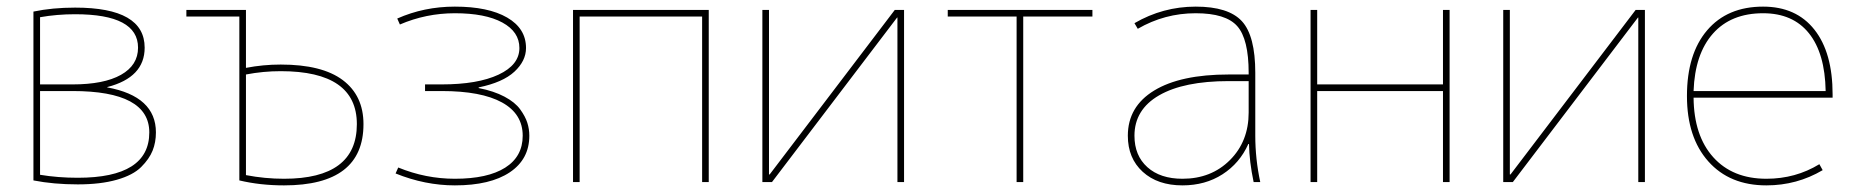

<svg xmlns="http://www.w3.org/2000/svg" viewBox="-20 -550 5607 580"><path d="M207 -507Q152 -507 101 -498V-295H199Q294 -295 345.5 -324Q397 -353 397 -406Q397 -507 207 -507ZM451 -150Q451 -120 441 -95Q431 -70 406.5 -45.5Q382 -21 333 -7Q284 7 215 7Q142 7 81 -5V-515Q138 -527 207 -527Q417 -527 417 -406Q417 -316 304 -287V-286Q451 -259 451 -150ZM431 -150Q431 -275 199 -275H101V-22Q155 -13 215 -13Q431 -13 431 -150Z M1058 -175Q1058 -335 828 -335Q775 -335 723 -325V-21Q780 -10 838 -10Q1058 -10 1058 -175ZM723 -345Q775 -355 828 -355Q953 -355 1015.5 -308Q1078 -261 1078 -175Q1078 10 838 10Q766 10 703 -5V-500H543V-520H723Z M1426 -284Q1472 -275 1504 -258Q1536 -241 1551.5 -219.5Q1567 -198 1573 -179Q1579 -160 1579 -140Q1579 -69 1520 -29.5Q1461 10 1354 10Q1264 10 1175 -26L1183 -44Q1266 -10 1354 -10Q1453 -10 1506 -43.5Q1559 -77 1559 -140Q1559 -206 1496.5 -240.5Q1434 -275 1314 -275H1264V-295H1314Q1423 -295 1486 -324.5Q1549 -354 1549 -405Q1549 -454 1497.5 -482Q1446 -510 1354 -510Q1267 -510 1188 -476L1180 -494Q1261 -530 1354 -530Q1455 -530 1512 -497Q1569 -464 1569 -405Q1569 -366 1534 -333.5Q1499 -301 1426 -286Z M1711 -520H2121V0H2101V-500H1731V0H1711Z M2303 -23H2305L2683 -520H2711V0H2691V-497H2690L2312 0H2283V-520H2303Z M3280 -500H3071V0H3051V-500H2843V-520H3280Z M3753 -115H3751Q3725 -57 3673 -23.5Q3621 10 3552 10Q3477 10 3432 -31Q3387 -72 3387 -140Q3387 -228 3466.5 -276.5Q3546 -325 3692 -325H3752V-330Q3752 -432 3717.5 -471Q3683 -510 3592 -510Q3498 -510 3417 -463L3407 -480Q3493 -530 3592 -530Q3691 -530 3731.5 -486Q3772 -442 3772 -330V-140Q3772 -70 3787 0H3767Q3754 -62 3753 -115ZM3407 -140Q3407 -80 3446 -45Q3485 -10 3552 -10Q3639 -10 3695.5 -66.5Q3752 -123 3752 -210V-305H3692Q3556 -305 3481.5 -262Q3407 -219 3407 -140Z M4359 -520V0H4339V-275H3959V0H3939V-520H3959V-295H4339V-520Z M4541 -23H4543L4921 -520H4949V0H4929V-497H4928L4550 0H4521V-520H4541Z M5096 -275H5495Q5493 -389 5444.5 -449.5Q5396 -510 5306 -510Q5209 -510 5154.5 -448.5Q5100 -387 5096 -275ZM5096 -255Q5097 -140 5155.5 -75Q5214 -10 5316 -10Q5404 -10 5476 -54L5486 -36Q5408 10 5316 10Q5205 10 5140.5 -62.5Q5076 -135 5076 -260Q5076 -387 5137 -458.5Q5198 -530 5306 -530Q5406 -530 5461 -460.5Q5516 -391 5516 -265V-255Z"/></svg>

Font: M PLUS 1p Thin
Style: Regular
Weight: 250
Version: Version 1.062